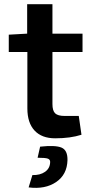

<svg xmlns="http://www.w3.org/2000/svg" viewBox="-20 -651 440 919"><path d="M231 -402V-153Q231 -121 244 -108.5Q257 -96 290 -96H357L370 -6Q317 11 244 11Q180 11 145.5 -26Q111 -63 111 -132V-402H22V-485L110 -490V-631H231V-490H375V-402ZM160 104 172 51Q245 43 274.5 55.5Q304 68 303 116Q301 185 248.5 220.5Q196 256 117 246L135 187Q172 188 195.5 171.5Q219 155 220 126Q221 113 209.5 108.5Q198 104 160 104Z"/></svg>

Font: Exo 2.0 Semi Bold
Style: Regular
Weight: 600
Designer: Natanael Gama
Version: Version 1.001;PS 001.001;hotconv 1.0.70;makeotf.lib2.5.58329